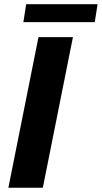

<svg xmlns="http://www.w3.org/2000/svg" viewBox="-20 -886 480 906"><path d="M182.1 0H19.5L161.6 -710.9H324.2ZM427.2 -781.7H90.3L103.5 -866.2H440.4Z"/></svg>

Font: Roboto-BlackItalic
Style: Italic
Weight: 900
Italic angle: -12°
Designer: Google
Version: Version 1.100141; 2013